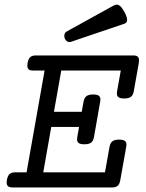

<svg xmlns="http://www.w3.org/2000/svg" viewBox="-20 -823 640 843"><path d="M590.3 -558.1Q590.3 -550.8 589.4 -546.4L567.4 -422.4Q564.5 -405.3 554.9 -397.9Q545.4 -390.6 525.4 -390.6Q508.3 -390.6 500.7 -395.8Q493.2 -400.9 493.2 -412.6Q493.2 -415.5 494.1 -422.4L510.3 -513.2H249L216.8 -332H338.9L346.7 -376.5Q350.1 -393.6 359.6 -400.9Q369.1 -408.2 389.2 -408.2Q405.8 -408.2 413.3 -403.1Q420.9 -397.9 420.9 -386.7Q420.9 -380.4 419.9 -376.5L392.6 -221.2Q389.6 -204.1 380.1 -196.8Q370.6 -189.5 350.6 -189.5Q333.5 -189.5 325.9 -194.6Q318.4 -199.7 318.4 -211.4Q318.4 -214.4 319.3 -221.2L327.1 -265.6H205.1L169.9 -66.4H440.9L460.9 -178.2Q463.9 -195.3 473.4 -202.6Q482.9 -210 502.9 -210Q520 -210 527.6 -204.8Q535.2 -199.7 535.2 -188Q535.2 -185.1 534.2 -178.2L508.3 -33.2Q505.4 -15.1 497.1 -7.6Q488.8 0 472.2 0H35.6Q22 0 15.6 -5.1Q9.3 -10.3 9.3 -22Q9.3 -25.4 10.3 -33.2Q13.7 -51.3 22 -58.8Q30.3 -66.4 46.9 -66.4H96.7L175.8 -513.2H126Q112.3 -513.2 106.2 -518.1Q100.1 -522.9 100.1 -534.7Q100.1 -542 101.1 -546.4Q104.5 -564.5 112.8 -572Q121.1 -579.6 137.7 -579.6H564.5Q578.1 -579.6 584.2 -574.7Q590.3 -569.8 590.3 -558.1ZM492.7 -802.7Q500.5 -802.7 508.5 -795.4Q516.6 -788.1 525.9 -771Q538.1 -749.5 538.1 -735.8Q538.1 -722.7 525.9 -718.8L291 -639.2Q287.1 -638.2 285.2 -638.2Q278.3 -638.2 272.5 -642.8Q266.6 -647.5 264.2 -654.8Q262.2 -659.2 262.2 -665.5Q262.2 -678.7 273.4 -685.1L476.6 -797.4Q485.8 -802.7 492.7 -802.7Z"/></svg>

Font: Courier Prime
Style: Italic
Weight: 400
Italic angle: -10°
Designer: Alan Dague-Greene
Foundry: Quote-Unquote Apps
Version: Version 3.018